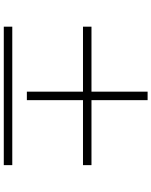

<svg xmlns="http://www.w3.org/2000/svg" viewBox="90 -918 819 1040"><g transform="rotate(90 500.0 -398.5)"><path d="M523 -134H477V-438H125V-484H477V-788H523V-484H875V-438H523ZM125 -55H875V-9H125Z"/></g></svg>

Font: Noto Serif SC ExtraLight SemiBold
Style: Regular
Weight: 600
Version: Version 2.002-H1;hotconv 1.1.0;makeotfexe 2.6.0